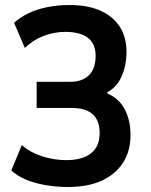

<svg xmlns="http://www.w3.org/2000/svg" viewBox="-20 -735 601 765"><path d="M251 10Q205 10 161 2.5Q117 -5 82 -20Q47 -35 25 -56L67 -157Q99 -128 147 -112.5Q195 -97 244 -97Q308 -97 342.5 -124Q377 -151 377 -205Q377 -255 349 -280Q321 -305 265 -305H126V-409H259Q308 -409 334.5 -435.5Q361 -462 361 -512Q361 -561 330 -584.5Q299 -608 240 -608Q196 -608 154 -592Q112 -576 79 -544L36 -644Q60 -666 93 -682Q126 -698 168 -706.5Q210 -715 257 -715Q329 -715 379 -693Q429 -671 456.5 -629.5Q484 -588 484 -529Q484 -475 465 -431.5Q446 -388 408 -368V-362Q453 -344 476.5 -300.5Q500 -257 500 -196Q500 -133 470 -86.5Q440 -40 385 -15Q330 10 251 10Z"/></svg>

Font: Nunito Sans 7pt Condensed
Style: Bold
Weight: 700
Width: 3
Designer: Vernon Adams
Foundry: Vernon Adams
Version: Version 3.101;gftools[0.9.27]